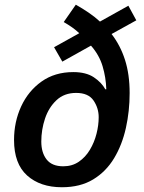

<svg xmlns="http://www.w3.org/2000/svg" viewBox="-20 -785 613 815"><path d="M242.7 9.8Q150.9 9.8 95.2 -40Q39.6 -89.8 39.6 -190.9Q39.6 -267.6 69.8 -333.3Q100.1 -398.9 156.5 -439Q212.9 -479 291 -479Q345.2 -479 378.2 -457Q411.1 -435.1 427.2 -405.8L431.2 -406.2Q429.7 -456.1 415.5 -503.7Q401.4 -551.3 366.2 -591.3L244.6 -523.4L209.5 -584.5L316.4 -644Q303.2 -656.7 286.6 -668.5Q270 -680.2 250.5 -691.4L301.8 -765.1Q329.6 -749.5 356.2 -731.4Q382.8 -713.4 404.3 -693.4L524.9 -760.7L558.6 -698.7L453.6 -640.6Q491.2 -591.8 510.7 -530.5Q530.3 -469.2 530.3 -390.1Q530.3 -313.5 514.4 -241.9Q498.5 -170.4 464.4 -113.5Q430.2 -56.6 375.5 -23.4Q320.8 9.8 242.7 9.8ZM248.5 -79.1Q286.1 -79.1 314.5 -98.4Q342.8 -117.7 361.6 -149.2Q380.4 -180.7 389.6 -217Q398.9 -253.4 398.9 -287.6Q398.9 -326.2 377 -358.4Q355 -390.6 303.2 -390.6Q252.9 -390.6 220 -359.9Q187 -329.1 171.1 -281.7Q155.3 -234.4 155.3 -184.1Q155.3 -136.7 178 -107.9Q200.7 -79.1 248.5 -79.1Z"/></svg>

Font: Open Sans SemiBold
Style: Italic
Weight: 600
Italic angle: -12°
Designer: Monotype Design Team
Foundry: Monotype Imaging Inc.
Version: Version 3.003; ttfautohint (v1.8.4)